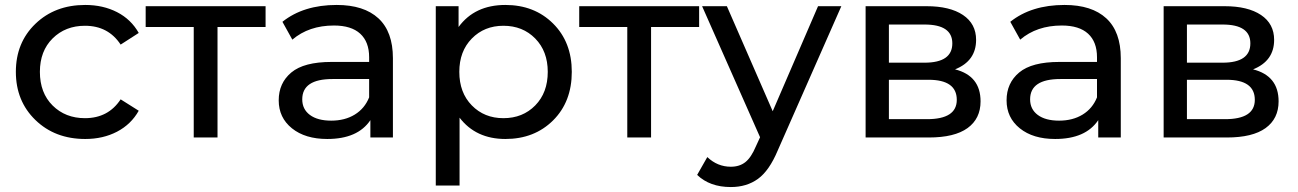

<svg xmlns="http://www.w3.org/2000/svg" viewBox="-20 -555 5238 775"><path d="M324 6Q202 6 123 -70.5Q44 -147 44 -265Q44 -383 123 -459Q202 -535 324 -535Q396 -535 452.5 -506Q509 -477 540 -422L467 -375Q417 -451 323 -451Q244 -451 192.5 -400Q141 -349 141 -265Q141 -180 192.5 -129Q244 -78 323 -78Q417 -78 467 -154L540 -108Q509 -53 452.5 -23.5Q396 6 324 6Z M1052 -530V-446H858V0H762V-446H568V-530Z M1339 -535Q1449 -535 1507.5 -481Q1566 -427 1566 -320V0H1475V-70Q1424 6 1301 6Q1212 6 1158.5 -37Q1105 -80 1105 -150Q1105 -220 1156 -262.5Q1207 -305 1318 -305H1470V-324Q1470 -386 1434 -419Q1398 -452 1328 -452Q1227 -452 1160 -395L1120 -467Q1205 -535 1339 -535ZM1470 -162V-236H1322Q1200 -236 1200 -154Q1200 -114 1231 -91Q1262 -68 1317 -68Q1372 -68 1412 -92.5Q1452 -117 1470 -162Z M2020 -535Q2137 -535 2212.5 -460Q2288 -385 2288 -265Q2288 -144 2212.5 -69Q2137 6 2020 6Q1901 6 1835 -80V194H1739V-530H1831V-446Q1896 -535 2020 -535ZM2012 -78Q2090 -78 2140.5 -129.5Q2191 -181 2191 -265Q2191 -348 2140.5 -399.5Q2090 -451 2012 -451Q1935 -451 1884.5 -399.5Q1834 -348 1834 -265Q1834 -181 1884.5 -129.5Q1935 -78 2012 -78Z M2802 -530V-446H2608V0H2512V-446H2318V-530Z M3282 -530H3376L3119 53Q3085 134 3039.5 167Q2994 200 2930 200Q2845 200 2794 151L2835 79Q2876 118 2930 118Q2965 118 2988.5 99.5Q3012 81 3031 36L3048 -1L2814 -530H2914L3099 -106Z M3835 -275Q3938 -249 3938 -146Q3938 -76 3885.5 -38Q3833 0 3729 0H3474V-530H3720Q3814 -530 3867 -494.5Q3920 -459 3920 -394Q3920 -309 3835 -275ZM3568 -456V-302H3712Q3824 -302 3824 -380Q3824 -456 3712 -456ZM3722 -74Q3842 -74 3842 -152Q3842 -233 3728 -233H3568V-74Z M4277 -535Q4387 -535 4445.5 -481Q4504 -427 4504 -320V0H4413V-70Q4362 6 4239 6Q4150 6 4096.5 -37Q4043 -80 4043 -150Q4043 -220 4094 -262.5Q4145 -305 4256 -305H4408V-324Q4408 -386 4372 -419Q4336 -452 4266 -452Q4165 -452 4098 -395L4058 -467Q4143 -535 4277 -535ZM4408 -162V-236H4260Q4138 -236 4138 -154Q4138 -114 4169 -91Q4200 -68 4255 -68Q4310 -68 4350 -92.5Q4390 -117 4408 -162Z M5038 -275Q5141 -249 5141 -146Q5141 -76 5088.5 -38Q5036 0 4932 0H4677V-530H4923Q5017 -530 5070 -494.5Q5123 -459 5123 -394Q5123 -309 5038 -275ZM4771 -456V-302H4915Q5027 -302 5027 -380Q5027 -456 4915 -456ZM4925 -74Q5045 -74 5045 -152Q5045 -233 4931 -233H4771V-74Z"/></svg>

Font: Montserrat
Style: Regular
Weight: 500
Designer: Julieta Ulanovsky
Foundry: Julieta Ulanovsky
Version: Version 7.200;PS 007.200;hotconv 1.0.88;makeotf.lib2.5.64775